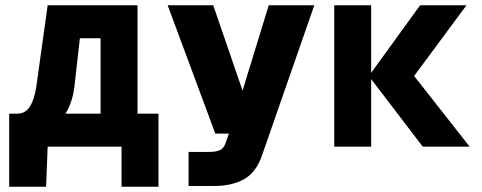

<svg xmlns="http://www.w3.org/2000/svg" viewBox="-20 -560 1840 733"><path d="M15 153V-126H46Q77 -126 94.5 -154Q112 -182 119 -232L162 -540H505V-126H585V153H444V0H162L156 153ZM264 -229Q257 -170 230 -126H364V-414H285Z M700 150V20H780Q805 20 820 13Q835 6 842 -16L854 -50H802L620 -540H794L906 -214L1006 -540H1180L980 34Q958 98 912 124Q866 150 798 150Z M1256 0V-540H1397V-282L1584 -540H1761L1561 -270L1773 0H1594L1397 -258V0Z"/></svg>

Font: Geist Mono UltraBlack
Style: Regular
Weight: 900
Monospace: yes
Designer: Basement.studio, Andrés Briganti, Mateo Zaragoza
Foundry: Basement.studio, Vercel, Andrés Briganti, Guido Ferreyra, Mateo Zaragoza
Version: Version 1.400; ttfautohint (v1.8.4.7-5d5b)